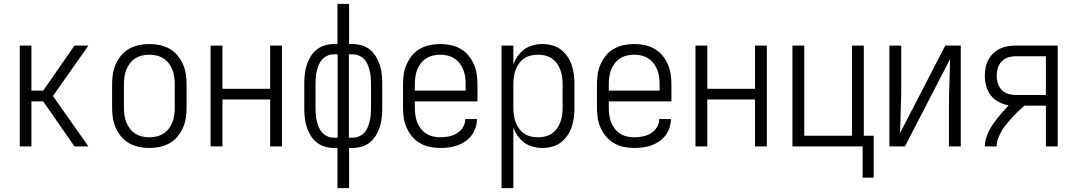

<svg xmlns="http://www.w3.org/2000/svg" viewBox="-20 -755 5540 990"><path d="M82 0V-520H142V-288H203L364 -520H436L253 -260L436 0H364L203 -232H142V0Z M750 8Q723 8 696.5 2.5Q670 -3 646.5 -16Q623 -29 605.5 -50Q588 -71 577 -95.5Q566 -120 562 -146.5Q558 -173 558 -200V-320Q558 -347 562 -373.5Q566 -400 577 -424.5Q588 -449 605.5 -470Q623 -491 646.5 -504Q670 -517 696.5 -522.5Q723 -528 750 -528Q777 -528 803.5 -522.5Q830 -517 853.5 -504Q877 -491 894.5 -470Q912 -449 923 -424.5Q934 -400 938 -373.5Q942 -347 942 -320V-200Q942 -173 938 -146.5Q934 -120 923 -95.5Q912 -71 894.5 -50Q877 -29 853.5 -16Q830 -3 803.5 2.5Q777 8 750 8ZM750 -47Q769 -47 788 -51.5Q807 -56 823 -66.5Q839 -77 850.5 -92Q862 -107 869 -125Q876 -143 878.5 -162Q881 -181 881 -200V-320Q881 -339 878.5 -358Q876 -377 869 -395Q862 -413 850.5 -428Q839 -443 823 -453.5Q807 -464 788 -468.5Q769 -473 750 -473Q731 -473 712 -468.5Q693 -464 677 -453.5Q661 -443 649.5 -428Q638 -413 631 -395Q624 -377 621.5 -358Q619 -339 619 -320V-200Q619 -181 621.5 -162Q624 -143 631 -125Q638 -107 649.5 -92Q661 -77 677 -66.5Q693 -56 712 -51.5Q731 -47 750 -47Z M1066 0V-520H1127V-297H1373V-520H1434V0H1373V-242H1127V0Z M1720 215V8H1702Q1678 8 1654.5 1Q1631 -6 1612.5 -21Q1594 -36 1581.5 -57Q1569 -78 1561.5 -100.5Q1554 -123 1551.5 -147Q1549 -171 1549 -195V-325Q1549 -349 1551.5 -373Q1554 -397 1561.5 -419.5Q1569 -442 1581.5 -463Q1594 -484 1612.5 -499Q1631 -514 1654.5 -521Q1678 -528 1702 -528H1720V-735H1780V-528H1798Q1822 -528 1845.5 -521Q1869 -514 1887.5 -499Q1906 -484 1918.5 -463Q1931 -442 1938.5 -419.5Q1946 -397 1948.5 -373Q1951 -349 1951 -325V-195Q1951 -171 1948.5 -147Q1946 -123 1938.5 -100.5Q1931 -78 1918.5 -57Q1906 -36 1887.5 -21Q1869 -6 1845.5 1Q1822 8 1798 8H1780V215ZM1721 -45V-475H1702Q1685 -475 1669.5 -468.5Q1654 -462 1642.5 -450Q1631 -438 1624.5 -422.5Q1618 -407 1614 -391Q1610 -375 1608.5 -358.5Q1607 -342 1607 -325V-195Q1607 -178 1608.5 -161.5Q1610 -145 1614 -129Q1618 -113 1624.5 -97.5Q1631 -82 1642.5 -70Q1654 -58 1669.5 -51.5Q1685 -45 1702 -45ZM1779 -45H1798Q1815 -45 1830.5 -51.5Q1846 -58 1857.5 -70Q1869 -82 1875.5 -97.5Q1882 -113 1886 -129Q1890 -145 1891.5 -161.5Q1893 -178 1893 -195V-325Q1893 -342 1891.5 -358.5Q1890 -375 1886 -391Q1882 -407 1875.5 -422.5Q1869 -438 1857.5 -450Q1846 -462 1830.5 -468.5Q1815 -475 1798 -475H1779Z M2250 8Q2223 8 2196.5 2.5Q2170 -3 2147 -16Q2124 -29 2106 -50Q2088 -71 2077 -95.5Q2066 -120 2062 -146.5Q2058 -173 2058 -200V-320Q2058 -347 2062 -373.5Q2066 -400 2077 -424.5Q2088 -449 2105.5 -470Q2123 -491 2146.5 -504Q2170 -517 2196.5 -522.5Q2223 -528 2250 -528Q2277 -528 2303.5 -522.5Q2330 -517 2353.5 -504Q2377 -491 2394.5 -470Q2412 -449 2423 -424.5Q2434 -400 2438 -373.5Q2442 -347 2442 -320V-232H2119V-200Q2119 -181 2121.5 -162Q2124 -143 2131 -125Q2138 -107 2149.5 -92Q2161 -77 2177 -66.5Q2193 -56 2212 -51.5Q2231 -47 2250 -47Q2272 -47 2294.5 -51.5Q2317 -56 2336 -67.5Q2355 -79 2367 -98.5Q2379 -118 2379 -141H2440Q2439 -118 2432 -96.5Q2425 -75 2411.5 -57Q2398 -39 2379 -26Q2360 -13 2339 -5.5Q2318 2 2295.5 5Q2273 8 2250 8ZM2119 -288H2381V-320Q2381 -339 2378.5 -358Q2376 -377 2369 -395Q2362 -413 2350.5 -428Q2339 -443 2323 -453.5Q2307 -464 2288 -468.5Q2269 -473 2250 -473Q2231 -473 2212 -468.5Q2193 -464 2177 -453.5Q2161 -443 2149.5 -428Q2138 -413 2131 -395Q2124 -377 2121.5 -358Q2119 -339 2119 -320Z M2566 215V-520H2627V-422Q2635 -445 2649.5 -465.5Q2664 -486 2683.5 -500.5Q2703 -515 2727.5 -521.5Q2752 -528 2777 -528Q2802 -528 2826.5 -521.5Q2851 -515 2871 -500Q2891 -485 2905.5 -464Q2920 -443 2928 -419Q2936 -395 2939 -370Q2942 -345 2942 -320V-200Q2942 -175 2939 -150Q2936 -125 2928 -101Q2920 -77 2905.5 -56Q2891 -35 2871 -20Q2851 -5 2826.5 1.5Q2802 8 2777 8Q2752 8 2727.5 1.5Q2703 -5 2683.5 -19.5Q2664 -34 2649.5 -54.5Q2635 -75 2627 -98V215ZM2754 -47Q2773 -47 2791.5 -51.5Q2810 -56 2825.5 -66.5Q2841 -77 2852 -92.5Q2863 -108 2869.5 -126Q2876 -144 2878.5 -162.5Q2881 -181 2881 -200V-320Q2881 -339 2878.5 -357.5Q2876 -376 2869.5 -394Q2863 -412 2852 -427.5Q2841 -443 2825.5 -453.5Q2810 -464 2791.5 -468.5Q2773 -473 2754 -473Q2735 -473 2716.5 -468.5Q2698 -464 2682.5 -453.5Q2667 -443 2656 -427.5Q2645 -412 2638.5 -394Q2632 -376 2629.5 -357.5Q2627 -339 2627 -320V-200Q2627 -181 2629.5 -162.5Q2632 -144 2638.5 -126Q2645 -108 2656 -92.5Q2667 -77 2682.5 -66.5Q2698 -56 2716.5 -51.5Q2735 -47 2754 -47Z M3250 8Q3223 8 3196.5 2.5Q3170 -3 3147 -16Q3124 -29 3106 -50Q3088 -71 3077 -95.5Q3066 -120 3062 -146.5Q3058 -173 3058 -200V-320Q3058 -347 3062 -373.5Q3066 -400 3077 -424.5Q3088 -449 3105.5 -470Q3123 -491 3146.5 -504Q3170 -517 3196.5 -522.5Q3223 -528 3250 -528Q3277 -528 3303.5 -522.5Q3330 -517 3353.5 -504Q3377 -491 3394.5 -470Q3412 -449 3423 -424.5Q3434 -400 3438 -373.5Q3442 -347 3442 -320V-232H3119V-200Q3119 -181 3121.5 -162Q3124 -143 3131 -125Q3138 -107 3149.5 -92Q3161 -77 3177 -66.5Q3193 -56 3212 -51.5Q3231 -47 3250 -47Q3272 -47 3294.5 -51.5Q3317 -56 3336 -67.5Q3355 -79 3367 -98.5Q3379 -118 3379 -141H3440Q3439 -118 3432 -96.5Q3425 -75 3411.5 -57Q3398 -39 3379 -26Q3360 -13 3339 -5.5Q3318 2 3295.5 5Q3273 8 3250 8ZM3119 -288H3381V-320Q3381 -339 3378.5 -358Q3376 -377 3369 -395Q3362 -413 3350.5 -428Q3339 -443 3323 -453.5Q3307 -464 3288 -468.5Q3269 -473 3250 -473Q3231 -473 3212 -468.5Q3193 -464 3177 -453.5Q3161 -443 3149.5 -428Q3138 -413 3131 -395Q3124 -377 3121.5 -358Q3119 -339 3119 -320Z M3566 0V-520H3627V-297H3873V-520H3934V0H3873V-242H3627V0Z M4485 161H4428V0H4066V-520H4127V-55H4373V-520H4434V-55H4485Z M4566 0V-520H4627V-312Q4627 -251 4624.5 -190.5Q4622 -130 4621 -69L4854 -520H4934V0H4873V-208Q4873 -269 4875.5 -329.5Q4878 -390 4879 -451L4646 0Z M5058 0Q5058 -21 5064 -41Q5070 -61 5079.5 -80Q5089 -99 5101 -116Q5113 -133 5126 -149.5Q5139 -166 5153 -181.5Q5167 -197 5181 -212Q5155 -216 5130 -229Q5105 -242 5088.5 -263.5Q5072 -285 5065 -311.5Q5058 -338 5058 -365Q5058 -386 5062 -407Q5066 -428 5076 -446.5Q5086 -465 5101.5 -480Q5117 -495 5136 -504Q5155 -513 5176 -516.5Q5197 -520 5218 -520H5434V0H5373V-210H5262Q5246 -196 5230 -181Q5214 -166 5199.5 -150Q5185 -134 5171 -117Q5157 -100 5146 -81.5Q5135 -63 5127 -42.5Q5119 -22 5119 0ZM5373 -265V-465H5218Q5198 -465 5178.5 -459Q5159 -453 5145 -438.5Q5131 -424 5125 -404.5Q5119 -385 5119 -365Q5119 -345 5125 -325.5Q5131 -306 5145 -291.5Q5159 -277 5178.5 -271Q5198 -265 5218 -265Z"/></svg>

Font: Iosevka Term Curly Light
Style: Regular
Weight: 300
Designer: Belleve Invis
Foundry: Belleve Invis
Version: Version 32.3.0